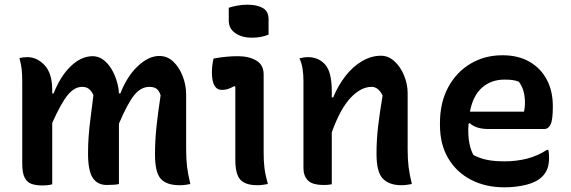

<svg xmlns="http://www.w3.org/2000/svg" viewBox="-20 -786 2440 820"><path d="M203 1Q187 6 159 6Q134 6 115 -0.5Q96 -7 85.5 -27Q75 -47 75 -87V-438Q75 -469 72.5 -491Q70 -513 63 -538Q71 -540 80 -541Q89 -542 97 -542Q138 -542 170.5 -507.5Q203 -473 203 -401V-387H209Q238 -461 282.5 -503.5Q327 -546 376 -546Q401 -546 421.5 -530.5Q442 -515 456.5 -490.5Q471 -466 479 -438.5Q487 -411 488 -387H494Q523 -461 569 -504Q615 -547 660 -547Q695 -547 720.5 -522.5Q746 -498 760.5 -460Q775 -422 775 -383V-149Q775 -105 779 -73Q783 -41 793 0Q782 2 771.5 3.5Q761 5 747 5Q692 5 667 -22Q642 -49 642 -126Q642 -185 648 -242.5Q654 -300 666 -379Q660 -398 649 -406.5Q638 -415 618 -415Q582 -415 553.5 -380Q525 -345 488 -258V0Q471 4 436 4Q396 4 376 -26.5Q356 -57 356 -130Q356 -167 358.5 -202.5Q361 -238 366.5 -280Q372 -322 379 -380Q371 -397 360 -406Q349 -415 331 -415Q298 -415 269.5 -380.5Q241 -346 203 -261Z M985 -105V-416L980 -418Q968 -411 955 -406.5Q942 -402 928 -402Q885 -402 885 -477Q885 -493 887 -508.5Q889 -524 892 -536Q919 -541 944.5 -543.5Q970 -546 996 -546Q1043 -546 1074.5 -527.5Q1106 -509 1106 -468V-135Q1106 -96 1109.5 -68Q1113 -40 1124 0Q1113 2 1102 3.5Q1091 5 1079 5Q1029 5 1007 -18Q985 -41 985 -105ZM957 -753Q972 -758 993.5 -762Q1015 -766 1036 -766Q1077 -766 1102 -752Q1127 -738 1127 -704V-638Q1095 -625 1056 -625Q1013 -625 985 -644.5Q957 -664 957 -698Z M1397 1Q1387 3 1379 3.5Q1371 4 1363 4Q1314 4 1295 -15.5Q1276 -35 1276 -68V-441Q1276 -469 1272 -493.5Q1268 -518 1259 -537Q1268 -539 1277 -540.5Q1286 -542 1295 -542Q1340 -542 1368.5 -510.5Q1397 -479 1397 -395V-370H1403Q1424 -421 1455.5 -461.5Q1487 -502 1526.5 -525Q1566 -548 1607 -548Q1639 -548 1665 -524Q1691 -500 1706 -463Q1721 -426 1721 -388V-149Q1721 -105 1725 -73Q1729 -41 1739 0Q1728 2 1717 3.5Q1706 5 1694 5Q1643 5 1615.5 -22.5Q1588 -50 1588 -129Q1588 -189 1595 -248Q1602 -307 1614 -378Q1596 -415 1567 -415Q1522 -415 1478 -369Q1434 -323 1397 -221Z M2126 -550Q2194 -550 2242 -522Q2290 -494 2315.5 -445.5Q2341 -397 2341 -333V-329Q2341 -274 2331.5 -254.5Q2322 -235 2305 -235H2066Q2013 -235 1986 -260L1981 -257Q1980 -246 1980 -235V-228Q1980 -164 2002 -124Q2028 -110 2059 -103.5Q2090 -97 2135 -97Q2186 -97 2231 -108.5Q2276 -120 2316 -146H2322Q2325 -131 2325 -113Q2325 -84 2317.5 -65Q2310 -46 2296 -32Q2272 -8 2228 3Q2184 14 2134 14Q2054 14 1992 -18Q1930 -50 1894.5 -109.5Q1859 -169 1859 -252V-260Q1859 -348 1894 -413Q1929 -478 1989.5 -514Q2050 -550 2126 -550ZM2134 -446Q2078 -446 2039 -412Q2000 -378 1987 -309H2218Q2220 -318 2221 -327.5Q2222 -337 2222 -346Q2222 -374 2216 -396Q2210 -418 2196 -437Q2183 -442 2170 -444Q2157 -446 2134 -446Z"/></svg>

Font: Recursive Sn Csl St SmB
Style: Regular
Weight: 600
Version: Version 1.079;hotconv 1.0.112;makeotfexe 2.5.65598; ttfautoh